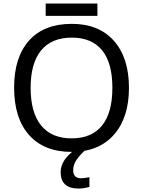

<svg xmlns="http://www.w3.org/2000/svg" viewBox="-20 -862 821 1102"><path d="M155.8 -357.9Q155.8 -216.3 215.8 -142.1Q275.9 -67.9 391.1 -67.9Q505.9 -67.9 565.4 -141.1Q625 -214.4 625 -357.9Q625 -501 565.9 -573.5Q506.8 -646 392.1 -646Q275.9 -646 215.8 -572.5Q155.8 -499 155.8 -357.9ZM720.2 -357.9Q720.2 -186.5 633.5 -88.4Q546.9 9.8 391.1 9.8Q233.4 9.8 147.2 -86.7Q61 -183.1 61 -358.9Q61 -533.2 146.7 -629.2Q232.4 -725.1 392.1 -725.1Q547.4 -725.1 633.8 -627.7Q720.2 -530.3 720.2 -357.9ZM242.2 -841.8H539.1V-771H242.2ZM399.9 116.2Q399.9 138.7 411.9 149.9Q423.8 161.1 444.8 161.1Q466.3 161.1 493.2 154.8V210.9Q459.5 220.2 431.2 220.2Q328.1 220.2 328.1 126Q328.1 58.1 406.2 0H468.3Q434.1 32.2 417 58.8Q399.9 85.4 399.9 116.2Z"/></svg>

Font: NotoSans
Style: Regular
Weight: 400
Designer: Monotype Design team
Foundry: Monotype Imaging Inc.
Version: Version 1.04; ttfautohint (v1.4.1)